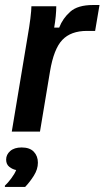

<svg xmlns="http://www.w3.org/2000/svg" viewBox="-22 -525 418 766"><path d="M25 0 88.3 -380Q95 -417.5 99.2 -451.2Q103.3 -485 103.3 -500H202.5Q202.5 -483.3 200.4 -460.8Q198.3 -438.3 194.2 -415H214.2Q228.3 -451.7 258.3 -478.3Q288.3 -505 349.2 -505H375L357.5 -401.7H325Q260.8 -401.7 226.7 -365.8Q192.5 -330 177.5 -240L137.5 0ZM-2.5 220.8V215.8Q10 204.2 23.3 186.2Q36.7 168.3 42.5 153.3Q28.3 150.8 15.4 140.8Q2.5 130.8 2.5 111.7Q2.5 91.7 18.8 77.5Q35 63.3 64.2 63.3Q96.7 63.3 112.9 80.4Q129.2 97.5 129.2 124.2Q129.2 150 113.3 175.4Q97.5 200.8 78.3 220.8Z"/></svg>

Font: Familjen Grotesk GF Medium
Style: Italic
Weight: 500
Designer: Anders Wikstroem, Jonas Baeckman, Matilda Gysing, Kristian Moeller
Foundry: Familjen STHML AB
Version: Version 2.000; Beta; Release 4; Build 6